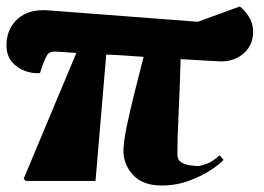

<svg xmlns="http://www.w3.org/2000/svg" viewBox="-21 -557 812 591"><path d="M477 14Q418 14 388.5 -18.5Q359 -51 359 -92Q359 -119 369 -167.5Q379 -216 393.5 -273.5Q408 -331 421 -382Q393 -384 364 -386Q335 -388 306 -389L273 0H58L52 -7L214 -394Q199 -395 184 -396Q169 -397 154 -398Q132 -400 124.5 -388Q117 -376 110 -356L102 -332Q79 -330 55 -339Q31 -348 15 -367.5Q-1 -387 -1 -418Q-1 -468 33.5 -499Q68 -530 129 -525L588 -490L717 -537Q731 -527 744.5 -506.5Q758 -486 758 -459Q758 -418 729.5 -393Q701 -368 660 -368Q653 -368 619 -370Q585 -372 535 -375Q532 -275 528.5 -202.5Q525 -130 525 -82Q525 -65 537 -57.5Q549 -50 564.5 -48Q580 -46 588 -46Q596 -46 614.5 -52.5Q633 -59 655 -79L667 -65Q657 -53 628.5 -34Q600 -15 560.5 -0.5Q521 14 477 14Z"/></svg>

Font: Literata 72pt Black
Style: Italic
Weight: 900
Italic angle: -2°
Designer: Latin by Veronika Burian and Jose Scaglione. Greek by Irene Vlachou. Cyrillic by Vera Evstafieva
Foundry: TypeTogether
Version: Version 3.002